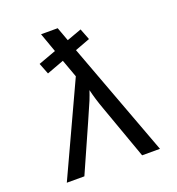

<svg xmlns="http://www.w3.org/2000/svg" viewBox="-132 -831 863 938"><g transform="rotate(-20 300.0 -362.5)"><path d="M397.5 -622.6 319.3 -593.3 540 0H447.3L346.2 -282.7Q326.2 -337.4 314.5 -387.2Q307.1 -364.7 296.9 -339.1Q286.6 -313.5 147 0H55.7L274.9 -473.6L241.2 -566.4L151.9 -533.2L129.4 -590.8L221.2 -624.5L185.5 -724.6H272L298.3 -652.8L375 -680.7Z"/></g></svg>

Font: Courier New
Style: Regular
Weight: 400
Designer: Steve Matteson
Foundry: Ascender Corporation
Version: Version 2.00.3